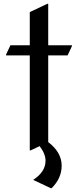

<svg xmlns="http://www.w3.org/2000/svg" viewBox="-20 -777 413 1017"><path d="M137.7 19.5V-483.4H12.2V-488.3L35.2 -537.1H137.7V-712.9L230.5 -756.8H235.4V-537.1H360.8V-532.2L337.9 -483.4H235.4V-24.4Q306.6 29.8 306.6 100.6Q306.6 167.5 253.4 219.7H248.5L155.8 175.8Q221.2 133.3 221.2 74.2Q221.2 38.1 189.9 -2.9L142.6 19.5Z"/></svg>

Font: Nova Slim
Style: Book
Weight: 400
Version: Version 2.000